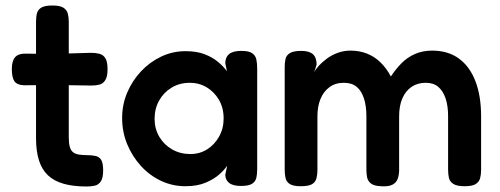

<svg xmlns="http://www.w3.org/2000/svg" viewBox="-20 -668 1817 698"><path d="M295 10Q246 10 211 0Q176 -10 154 -31Q132 -52 121.5 -85.5Q111 -119 111 -165V-589Q111 -607 114.5 -620Q118 -633 130.5 -640.5Q143 -648 170 -648Q198 -648 210.5 -640Q223 -632 226.5 -618.5Q230 -605 230 -589V-169Q230 -148 233.5 -135Q237 -122 244.5 -115.5Q252 -109 264.5 -106.5Q277 -104 295 -104Q314 -104 327.5 -101Q341 -98 348 -86.5Q355 -75 355 -49Q355 -21 346.5 -8.5Q338 4 324.5 7Q311 10 295 10ZM70 -473 173 -472 311 -476Q328 -476 341.5 -472.5Q355 -469 363 -456.5Q371 -444 371 -416Q371 -390 363 -377Q355 -364 342 -360.5Q329 -357 312 -357L178 -359L67 -358Q42 -359 32.5 -372.5Q23 -386 23 -417Q23 -446 34.5 -459.5Q46 -473 70 -473Z M856 8Q827 8 813 -3Q799 -14 799 -33L806 -66Q798 -53 779 -35.5Q760 -18 729 -4.5Q698 9 654 9Q607 9 565.5 -10.5Q524 -30 492.5 -64.5Q461 -99 442.5 -143.5Q424 -188 424 -239Q424 -288 442.5 -331.5Q461 -375 493 -409Q525 -443 566.5 -462.5Q608 -482 654 -482Q695 -482 723.5 -471Q752 -460 772 -443.5Q792 -427 805 -409L799 -438Q799 -460 813 -471.5Q827 -483 857 -483Q885 -483 897 -474.5Q909 -466 912 -451.5Q915 -437 915 -419V-53Q915 -36 912 -22Q909 -8 896.5 0Q884 8 856 8ZM672 -108Q706 -108 733 -125Q760 -142 776.5 -171.5Q793 -201 793 -237Q793 -276 776 -305Q759 -334 731.5 -350.5Q704 -367 670 -367Q633 -367 604 -349.5Q575 -332 558.5 -302.5Q542 -273 542 -236Q542 -200 559 -171Q576 -142 605.5 -125Q635 -108 672 -108Z M1073 9Q1046 9 1033.5 1Q1021 -7 1018 -21Q1015 -35 1015 -51V-425Q1015 -441 1018 -454Q1021 -467 1034 -475Q1047 -483 1075 -483Q1104 -483 1117.5 -471Q1131 -459 1131 -433L1122 -405Q1127 -416 1139 -429Q1151 -442 1168.5 -455Q1186 -468 1208 -476Q1230 -484 1254 -484Q1287 -484 1314.5 -473Q1342 -462 1363.5 -441Q1385 -420 1401 -390Q1418 -416 1439 -437.5Q1460 -459 1488 -471.5Q1516 -484 1551 -484Q1609 -484 1648.5 -455Q1688 -426 1708.5 -372.5Q1729 -319 1729 -245V-51Q1729 -34 1725.5 -20.5Q1722 -7 1709.5 1Q1697 9 1669 9Q1641 9 1628 0.5Q1615 -8 1612 -21.5Q1609 -35 1609 -52V-246Q1609 -283 1600 -310Q1591 -337 1573.5 -352Q1556 -367 1528 -367Q1498 -367 1476.5 -352.5Q1455 -338 1443 -311Q1431 -284 1431 -245V-50Q1431 -33 1426 -18.5Q1421 -4 1406.5 3.5Q1392 11 1365 9Q1340 8 1328.5 -1Q1317 -10 1314.5 -23.5Q1312 -37 1312 -52V-246Q1312 -283 1303 -310.5Q1294 -338 1276.5 -352.5Q1259 -367 1230 -367Q1199 -367 1177.5 -351Q1156 -335 1145 -308Q1134 -281 1134 -246V-50Q1134 -34 1130.5 -20Q1127 -6 1114.5 1.5Q1102 9 1073 9Z"/></svg>

Font: Fredoka Medium
Style: Regular
Weight: 500
Designer: Ben Nathan
Foundry: Milena B. Brandão, Ben Nathan
Version: Version 2.001